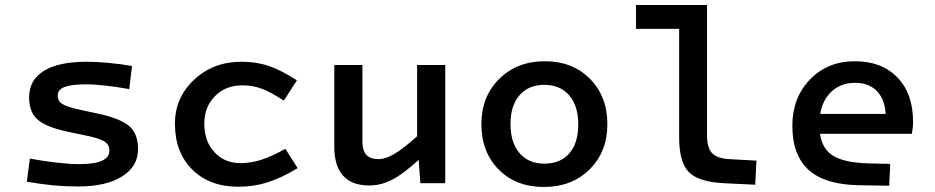

<svg xmlns="http://www.w3.org/2000/svg" viewBox="-20 -730 3724 765"><path d="M530 -136Q530 -67 466.5 -27Q403 13 291 13Q240 13 192.5 8.5Q145 4 87 -6L99 -98Q154 -88 206.5 -82Q259 -76 294 -76Q356 -76 386 -89.5Q416 -103 416 -130Q416 -152 399.5 -164Q383 -176 341 -186L246 -206Q164 -224 130 -253.5Q96 -283 96 -342Q96 -411 154.5 -447.5Q213 -484 327 -484Q363 -484 412 -479.5Q461 -475 506 -467L495 -375Q445 -384 400.5 -389Q356 -394 324 -394Q265 -394 237.5 -383.5Q210 -373 210 -349Q210 -328 225.5 -317.5Q241 -307 283 -296L376 -276Q461 -257 495.5 -227Q530 -197 530 -136Z M946 -390Q879 -390 836.5 -347Q794 -304 794 -237Q794 -167 834.5 -123.5Q875 -80 938 -80Q979 -80 1020 -93Q1061 -106 1117 -137L1166 -60Q1099 -20 1045 -3Q991 14 929 14Q815 14 746 -54.5Q677 -123 677 -237Q677 -341 753.5 -412.5Q830 -484 942 -484Q1003 -484 1053 -466.5Q1103 -449 1163 -410L1111 -329Q1061 -362 1024.5 -376Q988 -390 946 -390Z M1754 -471V0H1655L1648 -93Q1587 -37 1542.5 -14Q1498 9 1451 9Q1382 9 1347 -30Q1312 -69 1312 -145V-471H1424V-166Q1424 -130 1439.5 -113Q1455 -96 1488 -96Q1516 -96 1551 -116.5Q1586 -137 1642 -187V-471Z M2400 -235Q2400 -125 2329 -55Q2258 15 2147 15Q2036 15 1967 -54.5Q1898 -124 1898 -236Q1898 -345 1969 -415.5Q2040 -486 2151 -486Q2261 -486 2330.5 -416Q2400 -346 2400 -235ZM2014 -236Q2014 -162 2050 -120Q2086 -78 2149 -78Q2213 -78 2248.5 -119Q2284 -160 2284 -235Q2284 -308 2248 -350Q2212 -392 2149 -392Q2086 -392 2050 -350.5Q2014 -309 2014 -236Z M2686 -182V-615H2514V-710H2797V-192Q2797 -142 2816.5 -120.5Q2836 -99 2885 -96L2994 -90L2989 6L2865 0Q2763 -5 2724.5 -44.5Q2686 -84 2686 -182Z M3439 -79 3527 -77 3523 10 3403 8Q3268 6 3202.5 -52.5Q3137 -111 3137 -229Q3137 -340 3207 -413Q3277 -486 3386 -486Q3493 -486 3555.5 -421.5Q3618 -357 3618 -245Q3618 -232 3616.5 -219.5Q3615 -207 3613 -197H3247Q3256 -136 3300 -109Q3344 -82 3439 -79ZM3387 -400Q3332 -400 3295 -367Q3258 -334 3248 -276H3509Q3505 -336 3473 -368Q3441 -400 3387 -400Z"/></svg>

Font: Intel One Mono Medium
Style: Regular
Weight: 500
Monospace: yes
Designer: Fred Shallcrass
Foundry: Frere-Jones Type LLC
Version: Version 1.400;hotconv 1.1.0;makeotfexe 2.6.0;FJTRelease1.4